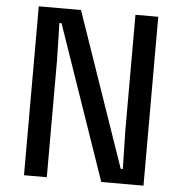

<svg xmlns="http://www.w3.org/2000/svg" viewBox="-55 -853 860 906"><g transform="rotate(5 375.0 -400.0)"><path d="M92 -800H292L544 -70H554L550 -250V-800H658V0H458L206 -730H196L200 -550V0H92Z"/></g></svg>

Font: Martian Mono Custom sWd Rg
Style: Regular
Weight: 400
Width: 6
Monospace: yes
Designer: Alex Havermale
Foundry: Evil Martians
Version: Version 1.000